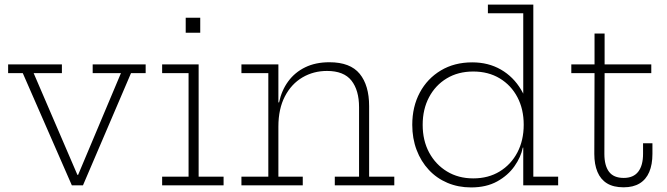

<svg xmlns="http://www.w3.org/2000/svg" viewBox="-20 -810 2914 839"><path d="M385 -528.5H616.5V-490.5H552.5L342.5 0H294L79.5 -490.5H15.5V-528.5H250.5V-490.5H127L338 0L296 -46H339L302 0L508.5 -490.5H385Z M848 -38H957V0H688.5V-38H804V-490.5H688.5V-528.5H848ZM791.5 -732.5H855V-667H791.5Z M1196.5 -38H1303V0H1035V-38H1152.5V-490.5H1035V-528.5H1196.5ZM1549 -38V-341.5Q1549 -415.5 1515.8 -457.8Q1482.5 -500 1409 -500Q1350 -500 1301.8 -471.8Q1253.5 -443.5 1225 -389Q1196.5 -334.5 1196.5 -256.5L1185 -362.5H1199.5Q1210.5 -415 1239.5 -454.5Q1268.5 -494 1313.8 -516Q1359 -538 1419.5 -538Q1510.5 -538 1551.8 -487.5Q1593 -437 1593 -346.5V-38H1703V0H1443V-38Z M2266.5 0V-206.5L2268.5 -235.5V-292.5L2266.5 -342.5V-752H2112V-790H2310.5V-38H2419V0ZM2043.5 -537.5Q2114 -537.5 2168.8 -506Q2223.5 -474.5 2257.2 -417.8Q2291 -361 2297.5 -285L2268.5 -265Q2268.5 -333 2241 -385.2Q2213.5 -437.5 2163.8 -467.5Q2114 -497.5 2048 -497.5Q1982 -497.5 1932.2 -467.5Q1882.5 -437.5 1854.8 -385Q1827 -332.5 1827 -264.5Q1827 -196 1855.2 -143.5Q1883.5 -91 1933.2 -60.8Q1983 -30.5 2048 -30.5Q2114 -30.5 2163.5 -60.8Q2213 -91 2240.8 -143.8Q2268.5 -196.5 2268.5 -265L2275 -165H2264.5Q2256.5 -124 2228.2 -83.8Q2200 -43.5 2152.5 -17.2Q2105 9 2038.5 9Q1982.5 9 1935.2 -11Q1888 -31 1853.8 -67.8Q1819.5 -104.5 1800.5 -154.8Q1781.5 -205 1781.5 -264.5Q1781.5 -344 1814.5 -405.5Q1847.5 -467 1906.5 -502.2Q1965.5 -537.5 2043.5 -537.5Z M2621 -137.5Q2621 -86.5 2641.2 -59.5Q2661.5 -32.5 2705.5 -32.5Q2748 -32.5 2769 -59.8Q2790 -87 2790 -137.5V-184H2831V-137.5Q2831 -91 2817 -58.2Q2803 -25.5 2775 -8.5Q2747 8.5 2705 8.5Q2660.5 8.5 2632.5 -8.8Q2604.5 -26 2590.8 -58.8Q2577 -91.5 2577 -137.5L2578 -490.5H2476.5V-528.5H2578V-663.5H2622V-528.5H2826V-490.5H2622Z"/></svg>

Font: Hepta Slab ExtraLight Light
Style: Regular
Weight: 300
Version: Version 1.100